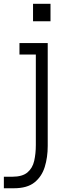

<svg xmlns="http://www.w3.org/2000/svg" viewBox="-75 -733 351 1009"><path d="M98.6 -621.1V-712.9H190.4V-621.1ZM-54.7 256.3V195.8H-11.2Q42.5 195.8 69.3 173.1Q96.2 150.4 104.7 112.3Q113.3 74.2 113.3 29.3V-446.3H27.3V-506.8H175.8V34.2Q175.8 93.8 160.2 144.3Q144.5 194.8 106.2 225.6Q67.9 256.3 -1.5 256.3Z"/></svg>

Font: Kay Pho Du
Style: Regular
Weight: 400
Designer: Victor Gaultney, Khu Oo Reh
Foundry: SIL International
Version: Version 3.000